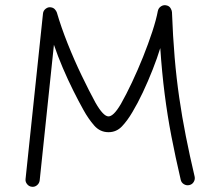

<svg xmlns="http://www.w3.org/2000/svg" viewBox="-20 -690 840 737"><path d="M102.1 26.9Q91.3 25.9 84 16.8Q76.7 7.8 78.1 -2.9L145 -637.7Q146 -649.4 155.8 -656.7Q165.5 -664.1 176.8 -661.6Q185.1 -660.2 190.7 -654.1Q196.3 -647.9 198.2 -642.1Q214.4 -586.4 239.7 -522.7Q265.1 -459 293.7 -399.7Q322.3 -340.3 346.2 -296.4Q376.5 -243.2 396.5 -243.2Q405.8 -243.2 417.2 -254.2Q428.7 -265.1 443.8 -290.5Q464.4 -326.7 486.6 -373.8Q508.8 -420.9 529.1 -471.4Q549.3 -522 564.5 -568.1Q579.6 -614.3 585.9 -647.9Q588.4 -659.7 598.6 -666Q608.9 -672.4 620.6 -668.9Q629.9 -666.5 634.8 -658.4Q639.6 -650.4 640.1 -643.6Q643.6 -549.8 650.4 -469.7Q657.2 -389.6 668 -315.4Q678.7 -241.2 693.4 -167.2Q708 -93.3 727.1 -12.2Q729.5 -1.5 723.6 8.3Q717.8 18.1 706.5 20.5Q695.8 22.9 686 17.1Q676.3 11.2 673.8 0.5Q653.3 -87.4 637.9 -167Q622.6 -246.6 612.1 -328.9Q601.6 -411.1 595.2 -505.4Q583.5 -467.3 565.9 -422.6Q548.3 -377.9 528.3 -335.4Q508.3 -293 488.3 -259.8Q469.2 -227.1 448 -204.8Q426.8 -182.6 396.5 -182.6Q363.8 -182.6 341.3 -208.5Q318.8 -234.4 300.3 -268.1Q282.2 -300.3 261.5 -341.8Q240.7 -383.3 221.2 -429Q201.7 -474.6 187 -518.1L132.3 2.9Q130.9 13.7 122.1 21Q113.3 28.3 102.1 26.9Z"/></svg>

Font: Mikhak-FD Light
Style: Regular
Weight: 300
Designer: Amin Abedi
Version: Version 3.2